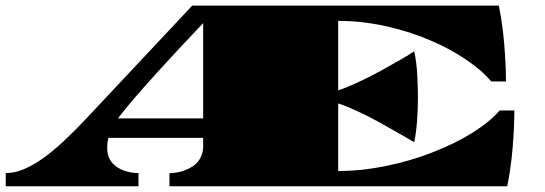

<svg xmlns="http://www.w3.org/2000/svg" viewBox="-102 -650 1903 670"><path d="M-82 0V-45.9Q-51.3 -45.9 -18.8 -59.6Q13.7 -73.2 48.8 -98.1Q83.5 -123 120.8 -158Q158.2 -192.9 198.2 -235.4L568.8 -630.4H1638.7Q1651.4 -568.8 1657.5 -496.6Q1663.6 -424.3 1663.6 -365.7H1612.3Q1578.1 -406.2 1520.5 -444.6Q1462.9 -482.9 1393.6 -511.7Q1322.8 -541.5 1241.2 -559.3Q1159.7 -577.1 1078.1 -577.1V-335Q1104 -342.8 1142.6 -360.6Q1181.2 -378.4 1225.6 -402.3Q1266.6 -424.8 1297.9 -442.9Q1329.1 -460.9 1343.3 -471.2Q1351.6 -435.1 1354 -388.9Q1356.4 -342.8 1356.4 -305.7Q1356.4 -271 1353.3 -227.5Q1350.1 -184.1 1343.3 -153.8Q1326.7 -163.6 1295.4 -181.6Q1264.2 -199.7 1223.6 -222.2Q1185.1 -243.7 1144.3 -262.5Q1103.5 -281.2 1078.1 -289.1V-53.2Q1159.7 -53.2 1246.1 -71Q1332.5 -88.9 1408.2 -118.7Q1488.3 -149.9 1548.6 -188Q1608.9 -226.1 1641.6 -264.6H1692.9Q1692.9 -206.1 1686.8 -133.8Q1680.7 -61.5 1668 0H489.3V-45.9Q530.3 -45.9 566.2 -66.9Q602.1 -87.9 606.9 -132.3V-168.9H276.4Q273.9 -159.7 272.9 -151.4Q272 -143.1 272 -135.7Q272 -101.6 289.3 -82Q306.6 -62.5 332 -54.2Q357.4 -45.9 381.3 -45.9V0ZM309.6 -236.8H606.9V-569.3Q511.2 -468.3 452.1 -403.3Q393.1 -338.4 360.1 -299.3Q327.1 -260.3 309.6 -236.8Z"/></svg>

Font: Asset
Style: Regular
Weight: 400
Version: Version 1.003; ttfautohint (v1.8.4.7-5d5b)